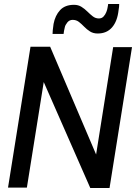

<svg xmlns="http://www.w3.org/2000/svg" viewBox="-20 -935 678 957"><path d="M20 0 132 -702H230L459 -165L544 -700H638L526 2H430L198 -526L114 0ZM242 -766Q242 -773 243 -784.5Q244 -796 247 -816Q255 -858 279.5 -884.5Q304 -911 349 -911Q370 -911 386 -901Q402 -891 415.5 -877.5Q429 -864 442.5 -853.5Q456 -843 473 -843Q487 -843 496 -852.5Q505 -862 510 -875Q515 -888 516 -896Q518 -906 518.5 -910Q519 -914 519 -915H574Q574 -908 573.5 -901.5Q573 -895 571 -884Q565 -829 538.5 -798.5Q512 -768 467 -768Q445 -768 429 -778Q413 -788 399.5 -802Q386 -816 373 -826Q360 -836 342 -836Q326 -836 315.5 -823Q305 -810 303 -799Q300 -788 299 -780.5Q298 -773 297 -766Z"/></svg>

Font: Georama ExtraCondensed Thin Medium
Style: Italic
Weight: 500
Italic angle: -9°
Version: Version 1.001